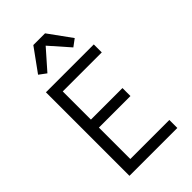

<svg xmlns="http://www.w3.org/2000/svg" viewBox="-269 -999 1089 1089"><g transform="rotate(-45 275.0 -455.0)"><path d="M89 0V-670H473V-606H160V-380H413V-316H160V-64H473V0ZM379 -740 275 -858 171 -740 128 -772 228 -910H322L422 -772Z"/></g></svg>

Font: Lode
Style: Regular
Weight: 400
Monospace: yes
Designer: Belleve Invis
Foundry: Belleve Invis
Version: Version 29.2.0; ttfautohint (v1.8.3)